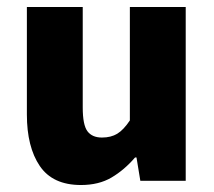

<svg xmlns="http://www.w3.org/2000/svg" viewBox="-20 -518 613 550"><path d="M212 12Q131 12 94 -42.5Q57 -97 57 -190V-498H217V-210Q217 -160 230.5 -142Q244 -124 272 -124Q298 -124 316 -135Q334 -146 352 -173V-498H512V0H382L371 -67H367Q336 -31 299.5 -9.5Q263 12 212 12Z"/></svg>

Font: Source Sans 3 ExtraLight ExtraBold
Style: Regular
Weight: 800
Version: Version 3.052;hotconv 1.1.0;makeotfexe 2.6.0